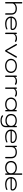

<svg xmlns="http://www.w3.org/2000/svg" viewBox="3434 -4162 928 7837"><g transform="rotate(90 3898.5 -243.0)"><path d="M92 11Q81 11 74.5 8Q68 5 65.5 -2Q63 -9 63 -20V-657Q63 -668 66 -674.5Q69 -681 75.5 -684Q82 -687 93 -687Q104 -687 110.5 -684Q117 -681 119.5 -674.5Q122 -668 122 -656V-383Q148 -415 199 -441.5Q250 -468 329 -468Q411 -468 466.5 -440Q522 -412 550.5 -362Q579 -312 579 -244V-19Q579 -8 576.5 -1.5Q574 5 568 7.5Q562 10 551 10Q540 10 533.5 7Q527 4 524.5 -2.5Q522 -9 522 -20V-245Q522 -294 504 -332.5Q486 -371 443.5 -393.5Q401 -416 327 -416Q241 -416 186 -381Q131 -346 122 -289V-19Q122 -8 119 -1.5Q116 5 109.5 8Q103 11 92 11Z M951 12Q879 12 823.5 -6Q768 -24 730.5 -56.5Q693 -89 673.5 -134Q654 -179 654 -234Q654 -299 688 -351.5Q722 -404 787.5 -434.5Q853 -465 947 -465Q1008 -465 1055.5 -451Q1103 -437 1137 -412.5Q1171 -388 1188.5 -357Q1206 -326 1206 -293Q1206 -245 1183.5 -227.5Q1161 -210 1129 -210H714Q712 -159 743.5 -120.5Q775 -82 829.5 -61Q884 -40 950 -40Q991 -40 1021.5 -43.5Q1052 -47 1073.5 -52.5Q1095 -58 1110 -63.5Q1125 -69 1135.5 -74Q1146 -79 1155 -82Q1161 -84 1168 -83Q1175 -82 1178 -75Q1185 -64 1185 -58Q1185 -52 1181 -45Q1174 -36 1143.5 -22Q1113 -8 1064 2Q1015 12 951 12ZM714 -259H1112Q1132 -259 1143 -262Q1154 -265 1154 -291Q1154 -324 1129.5 -351.5Q1105 -379 1059 -396Q1013 -413 948 -413Q876 -413 823.5 -393Q771 -373 743 -338Q715 -303 714 -259Z M1341 11Q1331 11 1325 8Q1319 5 1316.5 -2Q1314 -9 1314 -20V-437Q1314 -449 1316.5 -455.5Q1319 -462 1325 -464Q1331 -466 1342 -466Q1352 -466 1358.5 -464Q1365 -462 1368 -455.5Q1371 -449 1371 -437V-392Q1381 -409 1395 -423.5Q1409 -438 1430 -449Q1451 -460 1481 -466.5Q1511 -473 1551 -473Q1577 -473 1599 -469Q1621 -465 1638 -458.5Q1655 -452 1667 -444.5Q1679 -437 1685 -430Q1691 -423 1691 -417Q1691 -404 1680.5 -395Q1670 -386 1661 -386Q1650 -386 1641.5 -391Q1633 -396 1620.5 -403Q1608 -410 1586.5 -415Q1565 -420 1527 -420Q1503 -420 1476 -413.5Q1449 -407 1425 -394Q1401 -381 1386 -360Q1371 -339 1371 -310V-18Q1371 -7 1368.5 -0.5Q1366 6 1359.5 8.5Q1353 11 1341 11Z M2053 11Q2040 11 2032.5 7.5Q2025 4 2020 -6L1778 -426Q1771 -440 1773 -449.5Q1775 -459 1791 -467Q1807 -476 1816 -469.5Q1825 -463 1833 -449L2053 -54L2272 -442Q2280 -456 2288 -467Q2296 -478 2317 -467Q2337 -458 2336 -445.5Q2335 -433 2328 -422L2087 -6Q2082 3 2074.5 7Q2067 11 2053 11Z M2671 14Q2604 14 2550.5 -4.5Q2497 -23 2458.5 -56.5Q2420 -90 2399.5 -133.5Q2379 -177 2379 -227Q2379 -277 2399 -321Q2419 -365 2457.5 -398.5Q2496 -432 2549 -450.5Q2602 -469 2669 -469Q2759 -469 2823.5 -437.5Q2888 -406 2923.5 -351.5Q2959 -297 2959 -228Q2959 -176 2939 -132Q2919 -88 2881 -55.5Q2843 -23 2790 -4.5Q2737 14 2671 14ZM2669 -38Q2743 -38 2795.5 -63.5Q2848 -89 2875.5 -132.5Q2903 -176 2903 -230Q2903 -284 2876 -326.5Q2849 -369 2796.5 -393Q2744 -417 2668 -417Q2594 -417 2541.5 -392Q2489 -367 2461.5 -324.5Q2434 -282 2434 -229Q2434 -175 2461.5 -132Q2489 -89 2541.5 -63.5Q2594 -38 2669 -38Z M3091 11Q3081 11 3075 8Q3069 5 3066.5 -2Q3064 -9 3064 -20V-437Q3064 -449 3066.5 -455.5Q3069 -462 3075 -464Q3081 -466 3092 -466Q3102 -466 3108.5 -464Q3115 -462 3118 -455.5Q3121 -449 3121 -437V-392Q3131 -409 3145 -423.5Q3159 -438 3180 -449Q3201 -460 3231 -466.5Q3261 -473 3301 -473Q3327 -473 3349 -469Q3371 -465 3388 -458.5Q3405 -452 3417 -444.5Q3429 -437 3435 -430Q3441 -423 3441 -417Q3441 -404 3430.5 -395Q3420 -386 3411 -386Q3400 -386 3391.5 -391Q3383 -396 3370.5 -403Q3358 -410 3336.5 -415Q3315 -420 3277 -420Q3253 -420 3226 -413.5Q3199 -407 3175 -394Q3151 -381 3136 -360Q3121 -339 3121 -310V-18Q3121 -7 3118.5 -0.5Q3116 6 3109.5 8.5Q3103 11 3091 11Z M3576 11Q3566 11 3560 8Q3554 5 3551.5 -2Q3549 -9 3549 -20V-437Q3549 -449 3551.5 -455.5Q3554 -462 3560 -464Q3566 -466 3577 -466Q3587 -466 3593.5 -464Q3600 -462 3603 -455.5Q3606 -449 3606 -437V-392Q3616 -409 3630 -423.5Q3644 -438 3665 -449Q3686 -460 3716 -466.5Q3746 -473 3786 -473Q3812 -473 3834 -469Q3856 -465 3873 -458.5Q3890 -452 3902 -444.5Q3914 -437 3920 -430Q3926 -423 3926 -417Q3926 -404 3915.5 -395Q3905 -386 3896 -386Q3885 -386 3876.5 -391Q3868 -396 3855.5 -403Q3843 -410 3821.5 -415Q3800 -420 3762 -420Q3738 -420 3711 -413.5Q3684 -407 3660 -394Q3636 -381 3621 -360Q3606 -339 3606 -310V-18Q3606 -7 3603.5 -0.5Q3601 6 3594.5 8.5Q3588 11 3576 11Z M4498 10Q4484 10 4478 3Q4472 -4 4470 -23V-92Q4456 -68 4425.5 -44Q4395 -20 4347.5 -4.5Q4300 11 4234 11Q4172 11 4122 -7Q4072 -25 4036 -57.5Q4000 -90 3980.5 -134Q3961 -178 3961 -230Q3961 -281 3980.5 -324Q4000 -367 4036 -399Q4072 -431 4122.5 -448.5Q4173 -466 4234 -466Q4295 -466 4339.5 -454Q4384 -442 4416.5 -420.5Q4449 -399 4470 -371V-429Q4470 -449 4476.5 -457.5Q4483 -466 4499 -466Q4509 -466 4514.5 -462.5Q4520 -459 4522.5 -451Q4525 -443 4525 -429V-23Q4525 -11 4522.5 -3.5Q4520 4 4514 7Q4508 10 4498 10ZM4244 -41Q4314 -41 4364 -65Q4414 -89 4440.5 -131Q4467 -173 4467 -228Q4467 -285 4439.5 -327Q4412 -369 4362 -392.5Q4312 -416 4242 -416Q4172 -416 4121.5 -392Q4071 -368 4043.5 -325Q4016 -282 4016 -226Q4016 -172 4043.5 -130Q4071 -88 4122.5 -64.5Q4174 -41 4244 -41Z M4894 201Q4844 201 4805 192.5Q4766 184 4739.5 171.5Q4713 159 4699 145.5Q4685 132 4685 123Q4685 116 4686.5 113Q4688 110 4691 106Q4699 98 4702.5 96Q4706 94 4714 94Q4722 94 4733.5 103Q4745 112 4765.5 124Q4786 136 4818 145Q4850 154 4897 154Q4944 154 4984.5 144.5Q5025 135 5055 114Q5085 93 5101.5 59.5Q5118 26 5118 -22L5116 -439Q5116 -455 5123 -461Q5130 -467 5146 -467Q5156 -467 5161.5 -464.5Q5167 -462 5169.5 -456Q5172 -450 5172 -439V-15Q5172 42 5151.5 83Q5131 124 5094 150Q5057 176 5006 188.5Q4955 201 4894 201ZM4903 1Q4838 1 4787.5 -15.5Q4737 -32 4702 -63Q4667 -94 4649 -136.5Q4631 -179 4631 -231Q4631 -284 4649 -326.5Q4667 -369 4701.5 -400Q4736 -431 4786.5 -447.5Q4837 -464 4901 -464Q4962 -464 5010 -447.5Q5058 -431 5091.5 -400Q5125 -369 5142.5 -326.5Q5160 -284 5160 -232Q5160 -162 5129.5 -109.5Q5099 -57 5041.5 -28Q4984 1 4903 1ZM4901 -50Q4970 -50 5018 -73Q5066 -96 5092 -137.5Q5118 -179 5118 -234Q5118 -288 5092 -328.5Q5066 -369 5017.5 -391.5Q4969 -414 4900 -414Q4831 -414 4783 -391.5Q4735 -369 4710.5 -328.5Q4686 -288 4686 -233Q4686 -178 4711 -137Q4736 -96 4784 -73Q4832 -50 4901 -50Z M5564 12Q5492 12 5436.5 -6Q5381 -24 5343.5 -56.5Q5306 -89 5286.5 -134Q5267 -179 5267 -234Q5267 -299 5301 -351.5Q5335 -404 5400.5 -434.5Q5466 -465 5560 -465Q5621 -465 5668.5 -451Q5716 -437 5750 -412.5Q5784 -388 5801.5 -357Q5819 -326 5819 -293Q5819 -245 5796.5 -227.5Q5774 -210 5742 -210H5327Q5325 -159 5356.5 -120.5Q5388 -82 5442.5 -61Q5497 -40 5563 -40Q5604 -40 5634.5 -43.5Q5665 -47 5686.5 -52.5Q5708 -58 5723 -63.5Q5738 -69 5748.5 -74Q5759 -79 5768 -82Q5774 -84 5781 -83Q5788 -82 5791 -75Q5798 -64 5798 -58Q5798 -52 5794 -45Q5787 -36 5756.5 -22Q5726 -8 5677 2Q5628 12 5564 12ZM5327 -259H5725Q5745 -259 5756 -262Q5767 -265 5767 -291Q5767 -324 5742.5 -351.5Q5718 -379 5672 -396Q5626 -413 5561 -413Q5489 -413 5436.5 -393Q5384 -373 5356 -338Q5328 -303 5327 -259Z M5954 10Q5944 10 5938 6.5Q5932 3 5929.5 -3.5Q5927 -10 5927 -20V-440Q5927 -450 5930 -455.5Q5933 -461 5939 -463.5Q5945 -466 5955 -466Q5961 -466 5966 -464.5Q5971 -463 5974.5 -460Q5978 -457 5979.5 -452Q5981 -447 5981 -440V-372Q5994 -389 6010.5 -406Q6027 -423 6051 -437Q6075 -451 6109 -459.5Q6143 -468 6191 -468Q6252 -468 6299 -452Q6346 -436 6377.5 -406.5Q6409 -377 6425 -336Q6441 -295 6441 -244V-19Q6441 -9 6438 -2.5Q6435 4 6429 7Q6423 10 6413 10Q6403 10 6396.5 6.5Q6390 3 6387 -3.5Q6384 -10 6384 -20V-245Q6384 -294 6366 -332.5Q6348 -371 6305.5 -393.5Q6263 -416 6189 -416Q6116 -416 6070.5 -393.5Q6025 -371 6004 -332.5Q5983 -294 5983 -245V-19Q5983 -9 5980 -2.5Q5977 4 5970.5 7Q5964 10 5954 10Z M6820 11Q6757 11 6706.5 -6Q6656 -23 6621 -55Q6586 -87 6567.5 -131.5Q6549 -176 6549 -230Q6549 -283 6567.5 -326.5Q6586 -370 6621 -401.5Q6656 -433 6706.5 -450Q6757 -467 6820 -467Q6884 -467 6935 -450Q6986 -433 7021.5 -401Q7057 -369 7075.5 -325Q7094 -281 7094 -227Q7094 -173 7075.5 -129.5Q7057 -86 7021.5 -54.5Q6986 -23 6935 -6Q6884 11 6820 11ZM6829 -42Q6900 -42 6950 -65.5Q7000 -89 7026.5 -130.5Q7053 -172 7053 -227Q7053 -283 7026.5 -325Q7000 -367 6949.5 -390.5Q6899 -414 6829 -414Q6758 -414 6707.5 -390.5Q6657 -367 6630.5 -325Q6604 -283 6604 -227Q6604 -172 6630.5 -130.5Q6657 -89 6707.5 -65.5Q6758 -42 6829 -42ZM7085 11Q7069 11 7062.5 4Q7056 -3 7056 -19V-656Q7056 -668 7058.5 -674.5Q7061 -681 7067.5 -684Q7074 -687 7084 -687Q7095 -687 7101 -684Q7107 -681 7110.5 -674.5Q7114 -668 7114 -657V-20Q7114 -9 7111 -2Q7108 5 7102 8Q7096 11 7085 11Z M7502 12Q7430 12 7374.5 -6Q7319 -24 7281.5 -56.5Q7244 -89 7224.5 -134Q7205 -179 7205 -234Q7205 -299 7239 -351.5Q7273 -404 7338.5 -434.5Q7404 -465 7498 -465Q7559 -465 7606.5 -451Q7654 -437 7688 -412.5Q7722 -388 7739.5 -357Q7757 -326 7757 -293Q7757 -245 7734.5 -227.5Q7712 -210 7680 -210H7265Q7263 -159 7294.5 -120.5Q7326 -82 7380.5 -61Q7435 -40 7501 -40Q7542 -40 7572.5 -43.5Q7603 -47 7624.5 -52.5Q7646 -58 7661 -63.5Q7676 -69 7686.5 -74Q7697 -79 7706 -82Q7712 -84 7719 -83Q7726 -82 7729 -75Q7736 -64 7736 -58Q7736 -52 7732 -45Q7725 -36 7694.5 -22Q7664 -8 7615 2Q7566 12 7502 12ZM7265 -259H7663Q7683 -259 7694 -262Q7705 -265 7705 -291Q7705 -324 7680.5 -351.5Q7656 -379 7610 -396Q7564 -413 7499 -413Q7427 -413 7374.5 -393Q7322 -373 7294 -338Q7266 -303 7265 -259Z"/></g></svg>

Font: Fredoka SemiExpanded Light
Style: Regular
Weight: 300
Width: 6
Designer: Ben Nathan
Foundry: Milena B. Brandão, Ben Nathan
Version: Version 2.001